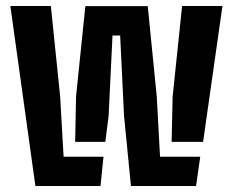

<svg xmlns="http://www.w3.org/2000/svg" viewBox="-20 -620 776 640"><path d="M98 0 14.5 -600H149.5L180.5 -298.5L192 -97.5H325L315 0ZM552 -147 555.5 -298.5 587 -600H721.5L657 -147ZM416.5 0 393.5 -233 380.5 -501.5H355L342 -233L331 -147H230.5L233.5 -298.5L264.5 -599.5H472.5L502.5 -298.5L513.5 -97.5H647.5L633.5 0Z"/></svg>

Font: Big Shoulders Stencil Text ExtraBold
Style: Regular
Weight: 800
Designer: Patric King
Foundry: XO Type Co
Version: Version 1.000